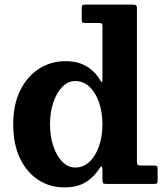

<svg xmlns="http://www.w3.org/2000/svg" viewBox="-20 -800 728 835"><path d="M37.5 -259.5Q37.5 -347 68.5 -408.2Q99.5 -469.5 151 -501.8Q202.5 -534 264.5 -534Q318.5 -534 356 -511.8Q393.5 -489.5 416.5 -450Q422.5 -440 424 -443.2Q425.5 -446.5 425.5 -466.5V-687Q425.5 -695.5 422.5 -697.8Q419.5 -700 411 -700H349Q340 -700 337.8 -702.8Q335.5 -705.5 335.5 -714.5V-766Q335.5 -775.5 339 -777.8Q342.5 -780 352.5 -780H557Q566.5 -780 571 -777.5Q575.5 -775 575.5 -765V-99.5Q575.5 -86.5 578.8 -83.2Q582 -80 595 -80H652Q660.5 -80 663 -77.2Q665.5 -74.5 665.5 -65.5V-16Q665.5 -5.5 662.8 -2.8Q660 0 649.5 0H442Q431 0 428.2 -3.5Q425.5 -7 425.5 -18V-61Q425.5 -72 422.5 -75.2Q419.5 -78.5 413 -68Q387.5 -28.5 351.2 -6.8Q315 15 259.5 15Q197.5 15 147.2 -17.2Q97 -49.5 67.2 -110.8Q37.5 -172 37.5 -259.5ZM197.5 -259.5Q197.5 -207.5 211.8 -164.8Q226 -122 250.8 -96.8Q275.5 -71.5 307.5 -71.5Q343 -71.5 369.5 -96.8Q396 -122 410.8 -164.8Q425.5 -207.5 425.5 -259.5Q425.5 -311.5 410.8 -354.2Q396 -397 369.5 -422.2Q343 -447.5 307.5 -447.5Q275.5 -447.5 250.8 -422.2Q226 -397 211.8 -354.2Q197.5 -311.5 197.5 -259.5Z"/></svg>

Font: Besley
Style: Bold
Weight: 700
Designer: Owen Earl
Foundry: indestructible type*
Version: Version 2.001; ttfautohint (v1.8.3)